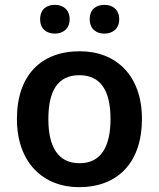

<svg xmlns="http://www.w3.org/2000/svg" viewBox="-20 -764 657 794"><path d="M146 -684C146 -644 173 -625 207 -625C239 -625 268 -644 268 -684C268 -726 239 -744 207 -744C173 -744 146 -726 146 -684ZM351 -684C351 -644 378 -625 412 -625C444 -625 473 -644 473 -684C473 -726 444 -744 412 -744C378 -744 351 -726 351 -684ZM567 -272C567 -452 460 -552 310 -552C149 -552 50 -452 50 -272C50 -92 158 10 307 10C467 10 567 -92 567 -272ZM180 -272C180 -387 218 -453 308 -453C398 -453 437 -387 437 -272C437 -158 398 -89 309 -89C219 -89 180 -158 180 -272Z"/></svg>

Font: Noto Sans Lao SemiBold
Style: Regular
Weight: 600
Designer: Monotype Design Team
Foundry: Monotype Imaging Inc.
Version: Version 2.003